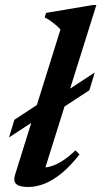

<svg xmlns="http://www.w3.org/2000/svg" viewBox="-20 -735 405 767"><path d="M37.5 -256.5 166 -341 211.5 -349 358.5 -445.5 337 -374.5 195 -281.5 150.5 -274 16 -186ZM221.5 -617Q213 -626.5 203.8 -634.5Q194.5 -642.5 183.8 -650.2Q173 -658 158.5 -665.5L164 -683.5L351 -715H365L153 -39.5L135.5 -65.5Q157.5 -63.5 180.5 -69.8Q203.5 -76 228.8 -92Q254 -108 281.5 -134.5L297.5 -118Q260 -70 224.5 -41.5Q189 -13 156.2 -0.5Q123.5 12 92.5 12Q58 12 45 0.2Q32 -11.5 40.5 -38Z"/></svg>

Font: Newsreader 24pt SemiBold
Style: Italic
Weight: 600
Italic angle: -17°
Designer: Hugues Gentile
Foundry: Production Type
Version: Version 1.003